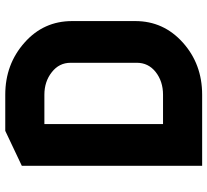

<svg xmlns="http://www.w3.org/2000/svg" viewBox="-49 -728 777 719"><g transform="rotate(-90 339.5 -368.5)"><path d="M234.4 -146.5H344.2Q394.5 -146.5 429.7 -174.3Q463.9 -201.7 463.9 -244.6V-492.7Q463.9 -535.6 428.7 -563Q393.6 -590.8 344.2 -590.8H234.4ZM78.1 0V-675.3L209 -737.3H344.2Q458.5 -737.3 539.6 -665Q620.1 -593.8 620.1 -486.8V-250.5Q620.1 -144.5 539.6 -72.3Q459 0 344.2 0Z"/></g></svg>

Font: Nova Round
Style: Bold
Weight: 700
Designer: Wojciech Kalinowski "wmk69" (wmk69@o2.pl)
Foundry: Wojciech Kalinowski "wmk69" (wmk69@o2.pl)
Version: Version 3.1.0; 2021-05-23